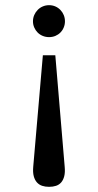

<svg xmlns="http://www.w3.org/2000/svg" viewBox="-20 -514 378 739"><path d="M229 127.9Q231 149.4 227.3 164.1Q223.6 178.7 215.6 188Q207.5 197.3 195.6 201.2Q183.6 205.1 168.9 205.1Q154.3 205.1 142.3 201.2Q130.4 197.3 122.1 188Q113.8 178.7 109.9 164.1Q106 149.4 107.9 127.9L145 -301.3H192.9ZM230 -432.1Q230 -419.4 225.3 -408.2Q220.7 -397 212.4 -388.7Q204.1 -380.4 192.9 -375.7Q181.6 -371.1 168.9 -371.1Q156.2 -371.1 144.8 -375.7Q133.3 -380.4 125 -388.7Q116.7 -397 111.8 -408.2Q106.9 -419.4 106.9 -432.1Q106.9 -444.8 111.8 -456.1Q116.7 -467.3 125 -475.8Q133.3 -484.4 144.8 -489.3Q156.2 -494.1 168.9 -494.1Q181.6 -494.1 192.9 -489.3Q204.1 -484.4 212.4 -475.8Q220.7 -467.3 225.3 -456.1Q230 -444.8 230 -432.1Z"/></svg>

Font: Charis SIL Eur
Style: Regular
Weight: 400
Foundry: SIL International
Version: Version 5.000